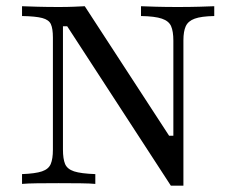

<svg xmlns="http://www.w3.org/2000/svg" viewBox="-20 -591 759 617"><path d="M529 5.6 196 -506.5H182.3V-110.5Q182.3 -80.6 189.1 -64.1Q196 -47.6 218.1 -40.3Q240.3 -33.1 286.3 -31.5V0Q270.2 -1.6 238.3 -2Q206.5 -2.4 168.5 -2.4Q129.8 -2.4 99.2 -2Q68.5 -1.6 50.8 0V-31.5Q93.5 -33.1 114.9 -40.3Q136.3 -47.6 143.1 -64.1Q150 -80.6 150 -109.7V-470.2Q150 -499.2 143.5 -513.3Q137.1 -527.4 115.7 -533.1Q94.4 -538.7 50.8 -539.5V-571Q69.4 -570.2 100.4 -569.4Q131.5 -568.5 169.4 -568.5Q196 -568.5 217.3 -569.4Q238.7 -570.2 252.4 -571L523.4 -154.8H537.1V-460.5Q537.1 -490.3 529.8 -506.9Q522.6 -523.4 500.4 -531Q478.2 -538.7 433.1 -539.5V-571Q450 -570.2 481.5 -569.4Q512.9 -568.5 550.8 -568.5Q589.5 -568.5 620.6 -569.4Q651.6 -570.2 668.5 -571V-539.5Q626.6 -538.7 605.6 -531Q584.7 -523.4 577 -506.9Q569.4 -490.3 569.4 -461.3V5.6Z"/></svg>

Font: Playfair 12pt
Style: Regular
Weight: 400
Designer: Claus Eggers Sørensen
Foundry: Claus Eggers Sørensen
Version: Version 2.000;gftools[0.9.28]